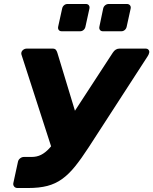

<svg xmlns="http://www.w3.org/2000/svg" viewBox="-20 -944 770 964"><path d="M68 0Q57 0 51 -7.5Q45 -15 47 -25L70 -131Q72 -142 81 -149Q90 -156 100 -156H139Q165 -156 186 -166.5Q207 -177 227 -198.5Q247 -220 269 -254L546 -679Q553 -690 561.5 -695Q570 -700 580 -700H711Q721 -700 726 -693.5Q731 -687 729 -679Q728 -675 726 -670Q724 -665 721 -661L425 -204Q388 -147 356.5 -108Q325 -69 291.5 -45Q258 -21 217.5 -10.5Q177 0 121 0ZM246 -180 88 -669Q87 -671 87 -673Q87 -675 87 -678Q88 -687 96 -693.5Q104 -700 115 -700H244Q255 -700 260 -694.5Q265 -689 268 -679L366 -356ZM497 -787Q487 -787 482 -793.5Q477 -800 479 -810L498 -901Q500 -911 508 -917.5Q516 -924 526 -924H617Q627 -924 632.5 -917.5Q638 -911 636 -901L616 -810Q614 -800 606.5 -793.5Q599 -787 589 -787ZM290 -787Q280 -787 275 -793.5Q270 -800 272 -810L292 -901Q294 -911 301.5 -917.5Q309 -924 319 -924H411Q421 -924 426 -917.5Q431 -911 429 -901L409 -810Q407 -800 399.5 -793.5Q392 -787 382 -787Z"/></svg>

Font: Rubik Light
Style: Bold Italic
Weight: 700
Italic angle: -12°
Version: Version 2.104